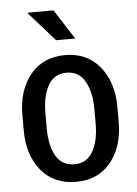

<svg xmlns="http://www.w3.org/2000/svg" viewBox="-53 -775 591 828"><g transform="rotate(-5 242.5 -361.5)"><path d="M37.1 -296.9Q37.1 -402.3 91.8 -470.7Q147.5 -538.1 242.2 -538.1Q337.9 -538.1 392.6 -470.7Q448.2 -402.3 448.2 -296.9Q448.2 -274.4 448.2 -230.5Q448.2 -124 393.6 -56.6Q338.9 10.7 243.2 10.7Q147.5 10.7 91.8 -56.6Q37.1 -124 37.1 -230.5Q37.1 -235.4 37.1 -247.1Q37.1 -250 37.1 -255.9Q37.1 -269.5 37.1 -296.9ZM136.7 -230.5Q136.7 -157.2 162.1 -111.3Q188.5 -65.4 243.2 -65.4Q295.9 -65.4 322.3 -111.3Q348.6 -157.2 348.6 -230.5Q348.6 -252.9 348.6 -296.9Q348.6 -368.2 322.3 -415Q295.9 -461.9 242.2 -461.9Q188.5 -461.9 162.1 -415Q136.7 -369.1 136.7 -296.9Q136.7 -274.4 136.7 -230.5ZM293 -605.5Q271.5 -605.5 210 -605.5Q181.6 -636.7 97.7 -732.4Q98.6 -733.4 98.6 -734.4Q127 -734.4 210 -734.4Q230.5 -702.1 293 -605.5Z"/></g></svg>

Font: Noto Sans Hebrew DECATHLON 
Style: Regular
Weight: 400
Designer: Monotype Design team
Version: Version 1.03 uh